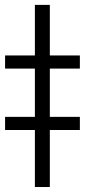

<svg xmlns="http://www.w3.org/2000/svg" viewBox="-59 -751 340 771"><path d="M141.1 -731.4V0H81.1V-731.4ZM-38.6 -475.6V-528.3H261.7V-475.6ZM-38.6 -229V-281.7H261.7V-229Z"/></svg>

Font: Inter 18pt Light
Style: Regular
Weight: 300
Designer: Rasmus Andersson
Foundry: rsms
Version: Version 4.001;git-66647c0bb